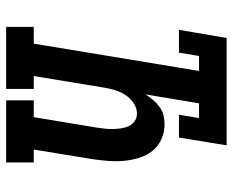

<svg xmlns="http://www.w3.org/2000/svg" viewBox="-88 -688 775 640"><g transform="rotate(90 300.0 -367.5)"><path d="M69 0V-92H125L216 -643H166L155 -576H79L106 -735H464L438 -576H362L373 -643H324L294 -464Q302 -477 312.5 -489.5Q323 -502 336 -511.5Q349 -521 364 -524.5Q379 -528 394 -528Q420 -528 443.5 -517.5Q467 -507 482.5 -487.5Q498 -468 505.5 -443.5Q513 -419 515.5 -393.5Q518 -368 516 -341.5Q514 -315 510 -288L478 -92H521V0H314V-92H370L405 -303Q407 -317 408.5 -330.5Q410 -344 409.5 -358Q409 -372 407 -385Q405 -398 399.5 -409.5Q394 -421 383 -428.5Q372 -436 358 -436Q340 -436 323.5 -425Q307 -414 296.5 -398Q286 -382 280.5 -364.5Q275 -347 272 -329L233 -92H276V0Z"/></g></svg>

Font: Iosevka Etoile SmBdObl
Style: Regular
Weight: 600
Italic angle: -9°
Designer: Belleve Invis
Foundry: Belleve Invis
Version: Version 15.5.2; ttfautohint (v1.8.4)